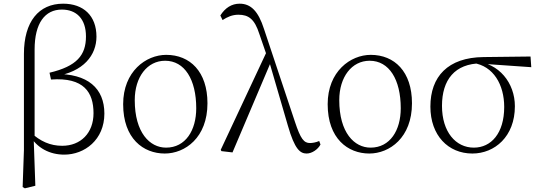

<svg xmlns="http://www.w3.org/2000/svg" viewBox="-20 -820 2927 1043"><path d="M103 196 115 203 172 189 163 -66 168 -74V-551C168 -694 224 -768 316 -768C395 -768 447 -718 447 -622C447 -520 397 -460 249 -425L257 -388C436 -401 488 -318 488 -205C488 -97 418 -28 318 -28C253 -28 199 -52 146 -101L137 -88H139C181 -14 252 20 329 20C439 20 547 -60 547 -203C547 -339 458 -422 276 -418V-405C436 -429 504 -522 504 -621C504 -735 433 -800 323 -800C191 -800 110 -703 110 -527V-5Z M875 14C985 14 1107 -72 1107 -259C1107 -431 1012 -522 883 -522C773 -522 649 -432 649 -254C649 -67 759 14 875 14ZM882 -18C794 -18 712 -99 712 -276C712 -402 780 -490 877 -490C983 -490 1046 -388 1046 -232C1046 -112 988 -18 882 -18Z M1183 1 1243 8 1454 -489 1431 -544 1179 -6ZM1646 14C1674 14 1707 -8 1721 -35L1714 -54C1696 -46 1676 -43 1664 -43C1631 -43 1613 -65 1582 -159L1414 -663C1383 -760 1342 -800 1282 -800C1238 -800 1203 -777 1177 -736L1189 -711C1215 -728 1242 -740 1275 -740C1330 -740 1363 -717 1389 -635L1439 -490L1442 -487L1544 -137C1581 -8 1611 14 1646 14Z M1986 14C2096 14 2218 -72 2218 -259C2218 -431 2123 -522 1994 -522C1884 -522 1760 -432 1760 -254C1760 -67 1870 14 1986 14ZM1993 -18C1905 -18 1823 -99 1823 -276C1823 -402 1891 -490 1988 -490C2094 -490 2157 -388 2157 -232C2157 -112 2099 -18 1993 -18Z M2546 14C2667 14 2777 -78 2777 -243C2777 -369 2691 -478 2560 -487L2550 -478C2661 -462 2719 -359 2719 -239C2719 -96 2648 -18 2554 -18C2456 -18 2381 -103 2381 -245C2381 -386 2450 -475 2595 -476L2608 -473L2866 -455L2862 -513L2607 -510C2412 -508 2318 -403 2318 -241C2318 -84 2415 14 2546 14Z"/></svg>

Font: Source Han Serif TW VF
Style: Regular
Weight: 250
Designer: Ryoko NISHIZUKA 西塚涼子 (kana & ideographs); Frank Grießhammer (Latin, Greek & Cyrillic); Wenlong ZHANG 张文龙 (bopomofo); San
Foundry: Adobe
Version: Version 2.002;hotconv 1.1.0;makeotfexe 2.6.0